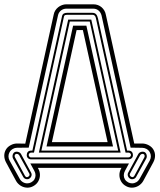

<svg xmlns="http://www.w3.org/2000/svg" viewBox="-36 -772 733 882"><path d="M580.6 -112.8H616.9Q632.3 -112.8 647 -105Q661.6 -97.2 668.9 -84.5Q676.3 -71.8 676.3 -57.1Q676.3 -49.3 674.2 -41.4Q672.1 -33.4 668 -25.9L622.1 59.1Q618.2 66.2 612.4 71.9Q606.7 77.6 600 81.7Q593.3 85.7 585.6 87.9Q577.9 90.1 569.8 90.1Q555.7 90.1 543 83Q528.3 75.2 520.4 61.4Q512.5 47.6 512.5 31.7Q512.5 16.6 520 2.9L522.2 -1H137.7L139.9 2.9Q147.5 16.6 147.5 31.7Q147.5 47.6 139.5 61.4Q131.6 75.2 116.9 83Q104.2 90.1 90.1 90.1Q82 90.1 74.3 87.9Q66.7 85.7 59.9 81.7Q53.2 77.6 47.5 71.9Q41.7 66.2 37.8 59.1L-8.1 -25.9Q-12.2 -33.4 -14.3 -41.4Q-16.4 -49.3 -16.4 -57.1Q-16.4 -71.8 -9 -84.5Q-1.7 -97.2 12.9 -105Q20.3 -109.1 27.8 -111Q35.4 -112.8 43 -112.8L80.1 -112.1L210.9 -705.8Q212.6 -715.3 218 -723.9Q223.4 -732.4 231.2 -738.6Q239 -744.9 248.7 -748.5Q258.3 -752.2 268.6 -752.2H392.8Q403.8 -752.2 413.6 -748.7Q423.3 -745.1 430.8 -738.6Q438.2 -732.2 443.4 -723.3Q448.5 -714.4 450.4 -703.6ZM103.3 -21H556.4L538.1 12.9Q532.7 22.7 532.7 33.2Q532.7 43.2 537.7 51.8Q542.7 60.3 553 65.9Q557.1 68.1 561.8 69.2Q566.4 70.3 570.8 70.3Q581.3 70.3 590.5 64.9Q599.6 59.6 605 50L652.1 -34.9Q657 -44.2 657 -54Q657 -64.2 651.9 -73.2Q646.7 -82.3 637 -87.9Q627.4 -93 617.4 -93L564 -93.8L430.4 -701.4Q428.7 -707.8 425.4 -713.4Q422.1 -719 417.4 -723.1Q412.6 -727.3 406.5 -729.7Q400.4 -732.2 392.8 -732.2H268.6Q261.7 -732.2 255.5 -730Q249.3 -727.8 244.1 -723.8Q239 -719.7 235.5 -714.1Q231.9 -708.5 230.5 -701.7L95.9 -93.8L42.2 -93.3Q32.2 -93.3 22.9 -87.9Q13.2 -82.3 8.1 -73.2Q2.9 -64.2 2.9 -54Q2.9 -44.2 7.8 -34.9L54.9 50Q60.3 59.6 69.5 64.9Q78.6 70.3 89.1 70.3Q98.4 70.3 106.9 65.9Q117.2 60.3 122.2 51.8Q127.2 43.2 127.2 33.2Q127.2 22.7 121.8 12.9ZM547.9 -80.1H554.7Q564.7 -80.1 569.7 -74.2Q574.7 -68.4 574.7 -60.1Q574.7 -50.3 568.8 -45.2Q563 -40 554.7 -40H106.9Q98.6 -40 92.8 -45.2Q86.9 -50.3 86.9 -60.1Q86.9 -68.4 91.9 -74.2Q96.9 -80.1 106.9 -80.1H112.8L249 -697.8Q250 -702.6 252.4 -705.7Q254.9 -708.7 258.1 -710.3Q261.2 -711.9 265 -712.5Q268.8 -713.1 272.9 -713.1H387.9Q399.7 -713.1 405.5 -706.4Q411.4 -699.7 414.1 -687.3ZM95.9 -60.1Q95.9 -56.4 98.8 -52.6Q101.6 -48.8 106.2 -48.8L554.7 -49.1Q559.3 -49.1 562.5 -52.7Q565.7 -56.4 565.7 -60.1Q565.7 -64.7 562.1 -67.9Q558.6 -71 554.7 -71H540.8L404.3 -689.7Q400.9 -704.1 388.7 -704.1H272Q267.6 -704.1 263.3 -702.8Q259 -701.4 257.8 -695.8L120.1 -71H106.9Q103 -71 99.5 -67.9Q95.9 -64.7 95.9 -60.1ZM383.3 -682.1 518.1 -71H142.6L277.3 -682.1ZM154.1 -80.1H506.8L376.2 -673.1H284.7ZM360.8 -654.1 483.2 -99.1H177.7L299.8 -654.1ZM202.4 -119.1H458.3L344.7 -634H315.9ZM599.1 -64Q601.8 -69.3 607.4 -72.3Q613 -75.2 619.4 -75.2Q624.5 -75.2 628.9 -73Q633.5 -70.3 636 -65.1Q638.4 -59.8 638.4 -54.2Q638.4 -48.1 636 -43.9L589.1 41Q586.4 46.1 581.4 48.7Q576.4 51.3 571 51.3Q565.7 51.3 562 49.1Q557.1 46.4 553.8 41.3Q550.5 36.1 550.5 30.3Q550.5 25.6 553 21ZM106.9 21Q109.4 25.6 109.4 30.3Q109.4 36.1 106.1 41.3Q102.8 46.4 97.9 49.1Q94.2 51.3 88.9 51.3Q83.5 51.3 78.5 48.7Q73.5 46.1 70.8 41L23.9 -43.9Q21.5 -48.1 21.5 -54.2Q21.5 -59.8 23.9 -65.1Q26.4 -70.3 31 -73Q35.4 -75.2 40.5 -75.2Q46.9 -75.2 52.5 -72.3Q58.1 -69.3 60.8 -64ZM627 -49.1Q627.9 -50.5 628.3 -52.7Q628.7 -54.9 628.3 -57.3Q627.9 -59.6 626.8 -61.4Q625.7 -63.2 624 -64Q619.4 -66.2 614.9 -64.5Q610.4 -62.7 607.9 -59.1L561 25.9Q558.8 30.5 561 34.5Q563.2 38.6 566.9 40Q571.5 43 575.1 41.4Q578.6 39.8 581.1 35.9ZM78.9 35.9Q81.3 39.8 84.8 41.4Q88.4 43 93 40Q96.7 38.6 98.9 34.5Q101.1 30.5 98.9 25.9L52 -59.1Q49.6 -62.7 45 -64.5Q40.5 -66.2 35.9 -64Q33.9 -63.2 32.8 -61.4Q31.7 -59.6 31.4 -57.3Q31 -54.9 31.4 -52.7Q31.7 -50.5 33 -49.1Z"/></svg>

Font: TafelwerkOT
Style: Regular
Weight: 400
Designer: Peter Wiegel
Foundry: Peter Wiegel, based on an original design named Oxford by Christine Lord, 1969
Version: Version 1.000